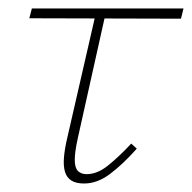

<svg xmlns="http://www.w3.org/2000/svg" viewBox="-20 -428 452 452"><path d="M178 4Q159 4 148 -3Q137 -10 133 -23.5Q129 -37 130.5 -56.5Q132 -76 138 -102L208 -407H231L163 -102Q156 -70 156 -51.5Q156 -33 163.5 -25.5Q171 -18 184 -18Q209 -18 234.5 -38.5Q260 -59 289 -90L302 -78Q269 -41 239 -18.5Q209 4 178 4ZM49 -385 55 -408H412L406 -384Z"/></svg>

Font: Ysabeau Office Thin
Style: Italic
Weight: 250
Italic angle: -12°
Designer: Christian Thalmann (Catharsis Fonts)
Version: Version 2.001;gftools[0.9.30]; featfreeze: tnum,lnum,ss02